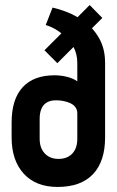

<svg xmlns="http://www.w3.org/2000/svg" viewBox="-20 -731 464 760"><path d="M287 -663Q265 -676 239.5 -685.5Q214 -695 188 -701L161 -632Q161 -632 170 -629Q179 -626 193.5 -618.5Q208 -611 223 -599L156 -532L207 -481L271 -545Q278 -532 282 -516Q286 -500 286 -481V-409Q278 -415 267.5 -419.5Q257 -424 245 -427Q233 -430 220.5 -431.5Q208 -433 196 -433Q113 -433 69.5 -385.5Q26 -338 26 -246V-187Q26 -96 74 -43.5Q122 9 208 9Q300 9 348 -41.5Q396 -92 396 -187V-481Q396 -511 390 -535Q384 -559 372.5 -579.5Q361 -600 344 -619L385 -660L335 -711ZM212 -102Q188 -102 171.5 -112Q155 -122 146 -139.5Q137 -157 137 -181V-261Q137 -284 144 -300.5Q151 -317 165.5 -325.5Q180 -334 202 -334Q217 -334 232 -331Q247 -328 259.5 -322Q272 -316 279 -306Q286 -296 286 -282V-181Q286 -156 277 -138.5Q268 -121 251.5 -111.5Q235 -102 212 -102Z"/></svg>

Font: Advent Pro
Style: Regular
Weight: 400
Designer: VivaRado, Andreas Kalpakidis
Foundry: VivaRado, Andreas Kalpakidis
Version: Version 3.000